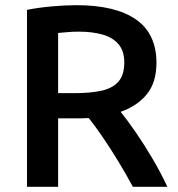

<svg xmlns="http://www.w3.org/2000/svg" viewBox="-20 -720 687 740"><path d="M84 0V-682Q129 -691 181 -695.5Q233 -700 275 -700Q425 -700 504 -645Q583 -590 583 -478Q583 -403 546.5 -357.5Q510 -312 445 -289Q471 -257 504 -209Q537 -161 569 -106.5Q601 -52 625 0H492Q466 -49 436 -98Q406 -147 376.5 -190.5Q347 -234 322 -265Q309 -264 295 -264H204V0ZM204 -361H268Q329 -361 371.5 -370.5Q414 -380 436.5 -405.5Q459 -431 459 -479Q459 -524 436.5 -550Q414 -576 374.5 -587Q335 -598 284 -598Q258 -598 238.5 -596Q219 -594 204 -593Z"/></svg>

Font: Ubuntu Sans SemiBold
Style: Regular
Weight: 600
Designer: Dalton Maag Ltd
Foundry: Dalton Maag Ltd
Version: Version 1.006; ttfautohint (v1.8.4.7-5d5b)